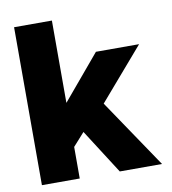

<svg xmlns="http://www.w3.org/2000/svg" viewBox="-80 -780 761 850"><g transform="rotate(-10 300.0 -355.0)"><path d="M40 0V-710H210V-340L378 -540H572L372 -308L580 0H390L262 -200L210 -142V0Z"/></g></svg>

Font: Geist Mono UltraBlack
Style: Regular
Weight: 900
Monospace: yes
Designer: Basement.studio, Andrés Briganti, Mateo Zaragoza
Foundry: Basement.studio, Vercel, Andrés Briganti, Guido Ferreyra, Mateo Zaragoza
Version: Version 1.400; ttfautohint (v1.8.4.7-5d5b)